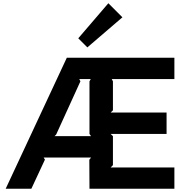

<svg xmlns="http://www.w3.org/2000/svg" viewBox="-20 -1167 1168 1187"><path d="M316.9 -325.2H543L533.2 -338.9V-664.1L541 -678.2H470.2L477.1 -664.1L327.1 -335ZM1058.1 -131.8V0H533.2L532.2 -179.2L543 -192.9H250L257.8 -180.2L173.8 0H15.1L393.1 -810.1H1058.1V-678.2H670.9L678.2 -664.1V-484.9L664.1 -471.2H1009.8V-338.9H664.1L678.2 -325.2V-146L664.1 -131.8ZM649.9 -1147 736.8 -1060.1 520 -874 463.9 -930.2Z"/></svg>

Font: Sinkin Sans 600 SemiBold
Style: Regular
Weight: 600
Designer: Keith Bates
Foundry: K-Type
Version: Sinkin Sans (version 1.0)  by Keith Bates   •   © 2014   www